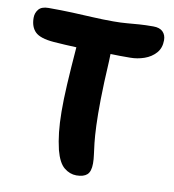

<svg xmlns="http://www.w3.org/2000/svg" viewBox="-81 -781 785 866"><g transform="rotate(10 311.5 -348.0)"><path d="M326 13Q296 13 270 -8Q244 -29 229 -86Q220 -124 215.5 -165Q211 -206 210.5 -259Q210 -312 214 -384Q218 -456 226 -556Q200 -557 174 -558.5Q148 -560 121 -562Q59 -567 36 -589.5Q13 -612 13 -654Q13 -676 26.5 -692.5Q40 -709 72 -709Q132 -709 181 -707Q230 -705 275.5 -702.5Q321 -700 370 -700Q405 -700 432.5 -702.5Q460 -705 488 -707Q516 -709 552 -709Q581 -709 595.5 -694.5Q610 -680 610 -656Q610 -620 589.5 -597Q569 -574 537.5 -563Q506 -552 473 -552Q449 -552 426.5 -552Q404 -552 383 -553Q383 -538 382 -520Q376 -416 375 -344Q374 -272 376 -224Q378 -176 381.5 -145Q385 -114 388 -93Q391 -72 391 -53Q391 -16 375 -1.5Q359 13 326 13Z"/></g></svg>

Font: Shantell Sans Normal
Style: Bold
Weight: 700
Designer: Stephen Nixon, Anya Danilova, Shantell Martin
Foundry: Arrow Type
Version: Version 1.009;[a7da0bfa3]